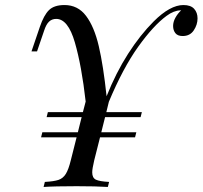

<svg xmlns="http://www.w3.org/2000/svg" viewBox="-20 -742 804 762"><path d="M764 -669Q764 -644 749 -621.5Q734 -599 705 -599Q685 -599 676 -610.5Q667 -622 667 -639Q667 -655 676 -671.5Q685 -688 699 -701H696Q669 -700 641 -679Q589 -641 528.5 -556.5Q468 -472 412 -338L402 -297H543L538 -277H397L382 -217H521L516 -197H377L354 -106Q346 -72 346 -58Q346 -36 360.5 -29Q375 -22 413 -20L408 0Q363 -3 284 -3Q197 -3 153 0L158 -20Q194 -22 212 -28Q230 -34 241 -51.5Q252 -69 261 -106L284 -197H143L148 -217H289L304 -277H165L170 -297H309L320 -339Q304 -481 277 -574Q250 -667 203 -667Q186 -667 174.5 -656Q163 -645 155 -620L127 -538H105L138 -635Q154 -682 174.5 -702Q195 -722 236 -722Q289 -722 321.5 -679Q354 -636 372 -559Q390 -482 403 -360Q440 -453 488 -528Q536 -603 590 -657Q655 -722 708 -722Q737 -722 750.5 -707Q764 -692 764 -669Z"/></svg>

Font: Playfair Display
Style: Italic
Weight: 400
Italic angle: -14°
Designer: Claus Eggers Sørensen
Foundry: Claus Eggers Sørensen
Version: Version 1.200; ttfautohint (v1.6)